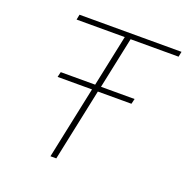

<svg xmlns="http://www.w3.org/2000/svg" viewBox="-117 -754 844 865"><g transform="rotate(20 304.5 -322.0)"><path d="M215 0 288 -347H123L129 -372H294L346 -619H115L120 -644H609L604 -619H374L322 -372H483L477 -347H316L243 0Z"/></g></svg>

Font: Kanit Thin
Style: Italic
Weight: 250
Italic angle: -12°
Designer: Katatrad Team
Foundry: CadsonDemak
Version: Version 2.000; ttfautohint (v1.8.3)